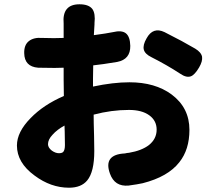

<svg xmlns="http://www.w3.org/2000/svg" viewBox="-20 -827 989 896"><path d="M302 49Q217 49 141 -8Q59 -68 59 -148Q59 -211 123 -276Q183 -338 278 -379Q277 -405 277 -455V-511Q262 -510 235 -510Q185 -510 158 -511Q94 -516 93 -579Q92 -617 114.5 -635Q137 -653 176 -650Q197 -649 231 -649Q262 -649 277 -650V-712Q277 -715 277 -717Q269 -807 351 -807Q394 -807 411 -785Q426 -764 421 -719Q421 -716 421 -713L418 -663Q478 -671 507 -677Q548 -687 567.5 -671.5Q587 -656 588 -613Q589 -550 527 -538Q455 -526 415 -522Q414 -502 414 -460V-423Q508 -443 584 -443Q704 -443 781 -386Q864 -324 864 -221Q864 -129 817 -70Q764 -2 646 28Q624 33 580 39Q515 45 493 -17Q461 -106 563 -111Q566 -112 572.5 -113Q579 -114 582 -114Q641 -124 675 -150Q711 -179 711 -222Q711 -264 676.5 -289Q642 -314 582 -314Q500 -314 417 -292Q417 -257 419 -193Q420 -137 420 -122Q420 -25 387 15Q359 49 302 49ZM255 -112Q269 -112 275 -118Q283 -127 283 -150Q283 -164 282 -213Q281 -231 281 -241Q246 -222 225 -198Q204 -176 204 -154Q204 -138 222 -124Q239 -112 255 -112ZM821 -483Q760 -523 687 -560Q656 -575 651 -596Q646 -617 664 -648Q694 -703 748 -677Q764 -669 800 -650Q818 -641 827 -636Q871 -612 891 -600Q919 -583 923 -562Q926 -541 909 -512Q889 -478 871 -471Q850 -463 821 -483Z"/></svg>

Font: GenSenRounded TW H
Style: Regular
Weight: 900
Version: Version 1.501;PS 1;hotconv 16.6.51;makeotf.lib2.5.65220